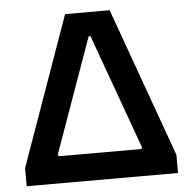

<svg xmlns="http://www.w3.org/2000/svg" viewBox="-51 -753 784 803"><g transform="rotate(-5 341.0 -351.5)"><path d="M28.8 0H664.1V-76.2L438.5 -703.1H251.5L28.8 -76.2ZM169.4 -119.1 341.8 -602.5H349.1L523.9 -118.7L519.5 -113.3H174.8Z"/></g></svg>

Font: Wand UI Pro Bold
Style: Regular
Weight: 700
Designer: Andreas Faust
Version: Version 1.003;FEAKit 1.0